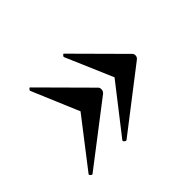

<svg xmlns="http://www.w3.org/2000/svg" viewBox="-81 -495 591 591"><g transform="rotate(-45 215.0 -199.0)"><path d="M185 -37Q182 -36 178 -39.5Q174 -43 176 -46L296 -200L230 -354Q229 -357 233 -360.5Q237 -364 238 -361L386 -212Q390 -208 389.5 -201Q389 -194 382 -189ZM37 -37Q35 -36 31 -39.5Q27 -43 29 -46L148 -200L83 -354Q82 -357 86 -360.5Q90 -364 91 -361L239 -212Q242 -208 241.5 -201Q241 -194 235 -189Z"/></g></svg>

Font: Cormorant Infant Light SemiBold
Style: Italic
Weight: 600
Italic angle: -10°
Version: Version 4.001